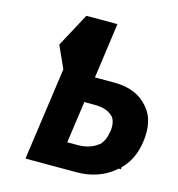

<svg xmlns="http://www.w3.org/2000/svg" viewBox="-120 -931 964 1042"><g transform="rotate(15 362.0 -410.0)"><path d="M509 -336H510L511 -335C524 -317 530 -290 525 -256C520 -223 509 -194 489 -174L487 -173H486C453 -146 412 -137 369 -137H314L347 -372H402C444 -372 483 -364 509 -336ZM405 7C487 7 560 -18 616 -67L623 -73V-71H633L634 -81H632C674 -121 702 -175 712 -248C723 -327 709 -390 672 -433L665 -441C623 -490 559 -516 479 -516H368L411 -826L410 -827H238L235 -824L135 -638L191 -514L118 6L120 7ZM626 -79Z"/></g></svg>

Font: Hussar Woodtype
Style: SeBdObl
Weight: 900
Foundry: Cannot Into Space Fonts
Version: Version 1.07